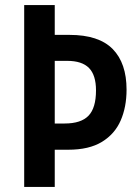

<svg xmlns="http://www.w3.org/2000/svg" viewBox="-20 -734 548 754"><path d="M477 -382Q477 -314 454 -261Q431 -208 380.5 -177Q330 -146 248 -146H195V0H75V-714H195V-597H253Q368 -597 422.5 -541.5Q477 -486 477 -382ZM234 -249Q298 -249 327.5 -279.5Q357 -310 357 -379Q357 -439 329.5 -467Q302 -495 244 -495H195V-249Z"/></svg>

Font: Noto Sans Myanmar Condensed SemiBold
Style: Regular
Weight: 600
Width: 3
Designer: Monotype Design Team
Foundry: Monotype Imaging Inc.
Version: Version 2.107; ttfautohint (v1.8.4.7-5d5b)